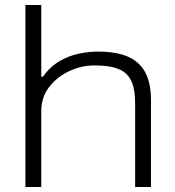

<svg xmlns="http://www.w3.org/2000/svg" viewBox="-20 -743 694 763"><path d="M81 0V-723H144V-438H150Q180 -479 217.5 -500.5Q255 -522 294.5 -530Q334 -538 370 -538Q439 -538 485.5 -519Q532 -500 556 -457.5Q580 -415 580 -345V0H517V-332Q517 -384 505 -414Q493 -444 470.5 -458.5Q448 -473 418.5 -478Q389 -483 355 -483Q304 -483 255.5 -460.5Q207 -438 175.5 -397.5Q144 -357 144 -300V0Z"/></svg>

Font: Archivo Expanded ExtraLight
Style: Regular
Weight: 250
Width: 7
Designer: Hector Gatti
Foundry: Omnibus-Type
Version: Version 2.001